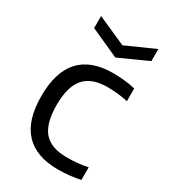

<svg xmlns="http://www.w3.org/2000/svg" viewBox="-190 -861 854 964"><g transform="rotate(30 237.5 -379.0)"><path d="M106 -767 272 -693 438 -767V-697L272 -622L106 -697ZM304 9Q47 9 47 -269Q47 -549 304 -549Q335 -549 369 -545.5Q403 -542 432 -535V-461Q402 -468 372 -471Q342 -474 313 -474Q222 -474 179 -424.5Q136 -375 136 -270Q136 -163 177.5 -114.5Q219 -66 311 -66Q344 -66 371.5 -68.5Q399 -71 432 -78V-5Q408 1 373 5Q338 9 304 9Z"/></g></svg>

Font: Encode Sans
Style: Regular
Weight: 400
Designer: Pablo Impallari, Andres Torresi
Foundry: Pablo Impallari, Andres Torresi
Version: Version 1.000; ttfautohint (v1.00) -l 8 -r 50 -G 200 -x 14 -